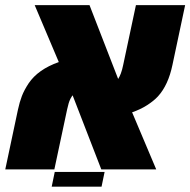

<svg xmlns="http://www.w3.org/2000/svg" viewBox="-31 -652 732 739"><path d="M-10.7 0 38.1 -230Q44.4 -259.3 53.2 -282.2Q62 -305.2 79.1 -331.1Q115.2 -384.8 195.3 -413.1L102.5 -632.3H313.5L423.8 -348.1Q429.7 -357.4 434.1 -369.1Q439.5 -383.8 442.9 -400.9L492.2 -632.3H681.6L632.8 -402.3Q616.7 -324.7 577.1 -281.2Q561.5 -264.2 535.9 -247.6Q510.3 -231 477.5 -219.7L570.3 0H358.9L248.5 -285.2Q244.6 -280.3 239.7 -271Q232.9 -257.3 227.5 -231.4L178.2 0ZM168 66.4 179.7 9.8H371.6L359.9 66.4Z"/></svg>

Font: Open Sans ExtraBold
Style: Italic
Weight: 800
Italic angle: -12°
Designer: Monotype Design Team
Foundry: Monotype Imaging Inc.
Version: Version 3.000; ttfautohint (v1.8.4)